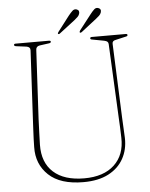

<svg xmlns="http://www.w3.org/2000/svg" viewBox="-58 -892 747 954"><g transform="rotate(-5 315.5 -414.5)"><path d="M522 -284 504 -657.5Q503.5 -665 499.2 -669.2Q495 -673.5 483 -676L424.5 -687Q415 -688 415 -694Q415 -700 423.5 -700H592.5Q601 -700 601 -694Q601 -688 589.5 -686.5L540 -675Q522.5 -672 523.5 -656.5L538.5 -286.5Q539.5 -261 541 -236.2Q542.5 -211.5 543.5 -185.5Q545 -128 520 -82.8Q495 -37.5 444.8 -11.2Q394.5 15 320 15Q204.5 15 146.5 -39.8Q88.5 -94.5 90.5 -180Q90.5 -196 91.5 -220.5Q92.5 -245 93.8 -270.2Q95 -295.5 96 -313L114.5 -660Q115.5 -677.5 96 -680.5L45 -687Q35 -688.5 35 -694Q35 -700 43.5 -700H210Q218.5 -700 218.5 -694Q218.5 -688.5 208.5 -687L161.5 -680.5Q143.5 -677.5 143 -660L124.5 -317.5Q122.5 -278 121.8 -246Q121 -214 120 -189Q118.5 -100 172 -51.8Q225.5 -3.5 325.5 -3.5Q422.5 -3.5 475.5 -53.2Q528.5 -103 526 -188.5Q525.5 -217 524.2 -240.8Q523 -264.5 522 -284ZM318 -814.5Q330 -829.5 339.2 -838Q348.5 -846.5 360 -843Q376 -837.5 370.5 -820Q368 -811.5 360.8 -804.8Q353.5 -798 344.5 -790.5L267 -731Q261 -726.5 257.5 -730.5Q256 -733.5 261 -740ZM426 -811.5Q438 -827 447.2 -835.5Q456.5 -844 467.5 -840.5Q484 -835 478.5 -817.5Q475.5 -808.5 468.2 -801.8Q461 -795 452 -788L375 -728Q369 -724 366 -727.5Q364 -730.5 368.5 -737.5Z"/></g></svg>

Font: Fraunces 144pt S050 Thin
Style: Regular
Weight: 100
Version: Version 1.000; ttfautohint (v1.8.3)